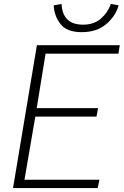

<svg xmlns="http://www.w3.org/2000/svg" viewBox="-20 -953 627 973"><path d="M167 -724H587L580 -681H211L166 -405H477L469 -362H159L104 -42H484L475 0H46ZM252 -926 292 -933Q297 -828 401 -828Q455 -828 490 -857.5Q525 -887 542 -933L581 -926Q567 -873 519 -831.5Q471 -790 394 -790Q319 -790 287 -830.5Q255 -871 252 -926Z"/></svg>

Font: Nebula Sans Light
Style: Regular
Weight: 300
Italic angle: -9°
Designer: Paul D. Hunt for Adobe (as Source Sans)
Foundry: Nebula Entertainment & Broadcasting LLC
Version: Version 1.010